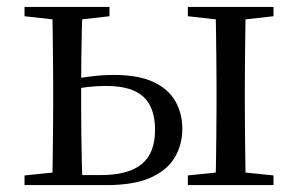

<svg xmlns="http://www.w3.org/2000/svg" viewBox="-20 -536 872 556"><path d="M166 0V-29H272Q351 -29 390 -60.5Q429 -92 429 -160Q429 -225 395 -256Q361 -287 289 -287Q258 -287 229.5 -283.5Q201 -280 173 -274V-305Q207 -310 241.5 -314.5Q276 -319 309 -319Q381 -319 424.5 -298.5Q468 -278 488 -242.5Q508 -207 508 -163Q508 -117 486 -80Q464 -43 416 -21.5Q368 0 289 0ZM131 0Q132 -24 132.5 -65Q133 -106 133.5 -150Q134 -194 134 -229V-288Q134 -322 133.5 -366Q133 -410 132.5 -451Q132 -492 131 -516H219Q218 -492 217 -451Q216 -410 215.5 -366Q215 -322 215 -287V-229Q215 -194 215.5 -150Q216 -106 217 -65Q218 -24 219 0ZM603 0Q605 -24 605.5 -65Q606 -106 606.5 -150Q607 -194 607 -229V-288Q607 -322 606.5 -366Q606 -410 605.5 -451Q605 -492 603 -516H692Q691 -492 690.5 -451Q690 -410 689.5 -366Q689 -322 689 -288V-229Q689 -194 689.5 -150Q690 -106 690.5 -65Q691 -24 692 0ZM51 -489V-516H297V-489L192 -477H159ZM524 0V-28L632 -39H665L772 -28V0ZM524 -489V-516H772V-489L665 -477H632ZM51 0V-28L159 -39H177V0Z"/></svg>

Font: Noto Serif SC
Style: Regular
Weight: 400
Designer: Ryoko NISHIZUKA 西塚涼子 (kana & ideographs); Frank Grießhammer (Latin, Greek & Cyrillic); Wenlong ZHANG 张文龙 (bopomofo); San
Foundry: Adobe
Version: Version 2.002-H1;hotconv 1.1.0;makeotfexe 2.6.0